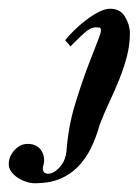

<svg xmlns="http://www.w3.org/2000/svg" viewBox="-139 -273 317 439"><path d="M89 12Q81 41 69 65.5Q57 90 39.5 108Q22 126 -2 136Q-26 146 -59 146Q-69 146 -79.5 142.5Q-90 139 -99 133Q-108 127 -113.5 119Q-119 111 -119 102Q-119 85 -106 70.5Q-93 56 -76 56Q-53 56 -43.5 73Q-34 90 -41 109Q-42 121 -34 123.5Q-26 126 -16 120.5Q-6 115 2.5 103Q11 91 13 73Q17 17 32.5 -34Q48 -85 63 -124Q78 -163 87 -186Q96 -209 88 -210Q79 -211 73 -209.5Q67 -208 60.5 -203Q54 -198 45 -189.5Q36 -181 22 -167L10 -181Q17 -190 29.5 -202.5Q42 -215 57 -226.5Q72 -238 86.5 -245.5Q101 -253 113 -253Q136 -253 147 -234.5Q158 -216 158 -197Q158 -170 151 -143.5Q144 -117 133.5 -91Q123 -65 111 -39.5Q99 -14 89 12Z"/></svg>

Font: Lucien Schoenschriftv CAT
Style: Regular
Weight: 400
Designer: Lucian Bernhard 1928
Foundry: CAT-Fonts Peter Wiegel
Version: Version 1.000